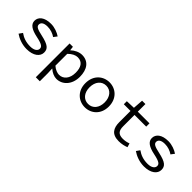

<svg xmlns="http://www.w3.org/2000/svg" viewBox="112 -1607 2777 2777"><g transform="rotate(45 1500.0 -218.5)"><path d="M310 12C449 12 526 -54 526 -133C526 -207 487 -248 325 -283C226 -304 184 -322 184 -364C184 -401 213 -434 296 -434C358 -434 414 -414 459 -383L499 -436C451 -469 377 -498 303 -498C170 -498 101 -438 101 -360C101 -287 165 -244 291 -218C423 -191 443 -165 443 -128C443 -87 402 -52 320 -52C230 -52 165 -78 109 -118L71 -64C130 -23 215 12 310 12Z M693 205H775V41L771 -51H774C817 -11 874 12 919 12C1036 12 1140 -85 1140 -250C1140 -401 1070 -498 939 -498C879 -498 816 -467 771 -424H768L761 -486H693ZM905 -57C872 -57 821 -73 775 -114V-356C825 -406 875 -429 918 -429C1015 -429 1055 -357 1055 -250C1055 -130 992 -57 905 -57Z M1500 12C1628 12 1740 -81 1740 -242C1740 -405 1628 -498 1500 -498C1372 -498 1260 -405 1260 -242C1260 -81 1372 12 1500 12ZM1500 -56C1407 -56 1345 -131 1345 -242C1345 -354 1407 -430 1500 -430C1593 -430 1655 -354 1655 -242C1655 -131 1593 -56 1500 -56Z M2194 12C2255 12 2302 -1 2346 -17L2328 -77C2293 -64 2257 -55 2211 -55C2117 -55 2088 -101 2088 -188V-419H2327V-486H2088V-642H2020L2009 -486L1869 -481V-419H2006V-189C2006 -69 2052 12 2194 12Z M2710 12C2849 12 2926 -54 2926 -133C2926 -207 2887 -248 2725 -283C2626 -304 2584 -322 2584 -364C2584 -401 2613 -434 2696 -434C2758 -434 2814 -414 2859 -383L2899 -436C2851 -469 2777 -498 2703 -498C2570 -498 2501 -438 2501 -360C2501 -287 2565 -244 2691 -218C2823 -191 2843 -165 2843 -128C2843 -87 2802 -52 2720 -52C2630 -52 2565 -78 2509 -118L2471 -64C2530 -23 2615 12 2710 12Z"/></g></svg>

Font: Hasklig
Style: Regular
Weight: 400
Monospace: yes
Designer: Paul D. Hunt, Teo Tuominen
Foundry: Adobe Systems Incorporated
Version: Version 2.030;PS 1.0;hotconv 16.6.51;makeotf.lib2.5.65220